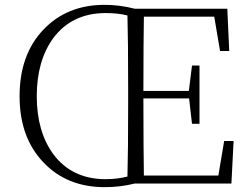

<svg xmlns="http://www.w3.org/2000/svg" viewBox="-20 -759 1030 794"><path d="M413 15C456 15 497 10 537 0H937L946 -176H907L883 -33H575C574 -98 573 -205 573 -352H762L774 -247H805V-488H774L761 -383H573C573 -524 574 -626 575 -690H866L890 -548H928L920 -723H537C494 -734 453 -739 413 -739C309 -739 225 -705 160 -637C94 -568 61 -476 61 -361C61 -247 94 -156 160 -87C225 -19 309 15 413 15ZM417 -18C324 -18 251 -53 200 -122C155 -184 132 -264 132 -361C132 -459 155 -539 200 -601C251 -670 324 -705 417 -705C450 -705 480 -702 507 -695C509 -628 510 -527 510 -390V-333C510 -198 509 -96 507 -29C480 -22 450 -18 417 -18Z"/></svg>

Font: AllPunType ExtraLight
Style: Regular
Weight: 280
Version: 1.0